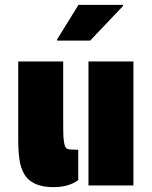

<svg xmlns="http://www.w3.org/2000/svg" viewBox="-20 -763 626 790"><path d="M79 -48Q65 -72 60 -106.5Q55 -141 55 -191V-510H240V-269Q240 -216 241 -199Q243 -174 247 -163Q251 -152 260 -149.5Q269 -147 292 -147H302V-22Q263 7 200 7Q110 7 79 -48ZM344 -510H529V0H344ZM215 -601 303 -743H486V-738L351 -596H215Z"/></svg>

Font: Saira Stencil One
Style: Regular
Weight: 400
Designer: Hector Gatti with collaboration of the Omnibus-Type team
Foundry: Omnibus-Type
Version: Version 1.004